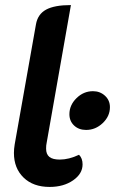

<svg xmlns="http://www.w3.org/2000/svg" viewBox="-20 -729 456 758"><path d="M35 -125Q35 -141 38 -159L122 -633Q129 -673 162 -691Q195 -709 260 -709L164 -164Q162 -156 162 -142Q162 -120 175 -109.5Q188 -99 216 -99Q252 -99 292 -118Q306 -104 306 -80Q306 -43 268.5 -17Q231 9 176 9Q111 9 73 -28Q35 -65 35 -125ZM254 -278Q254 -314 282 -341.5Q310 -369 347 -369Q375 -369 394.5 -351Q414 -333 414 -306Q414 -270 385.5 -243Q357 -216 320 -216Q291 -216 272.5 -233.5Q254 -251 254 -278Z"/></svg>

Font: K2D
Style: Bold Italic
Weight: 700
Italic angle: -10°
Designer: Katatrad Aksorn Co.,Ltd.
Foundry: Cadson Demak Co.,Ltd.
Version: Version 1.000; ttfautohint (v1.6)